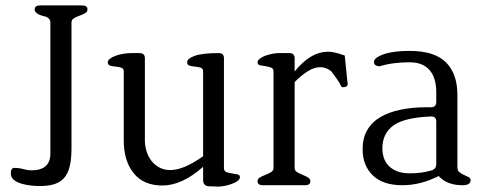

<svg xmlns="http://www.w3.org/2000/svg" viewBox="-20 -684 1803 709"><path d="M303 -649Q303 -640 294 -635Q285 -630 273.5 -626Q262 -622 253 -616.5Q244 -611 244 -601V-137Q244 -95 237 -68Q230 -41 215.5 -25.5Q201 -10 179 -3.5Q157 3 128 3Q112 3 93.5 1Q75 -1 58.5 -6Q42 -11 31 -20Q20 -29 20 -44Q20 -64 33 -64Q51 -64 66.5 -59.5Q82 -55 96 -55Q166 -55 166 -117V-600Q166 -621 138 -625Q108 -634 108 -649Q108 -664 128 -664H284Q303 -664 303 -649Z M866 -30Q866 -22 857 -15.5Q848 -9 835 -4.5Q822 0 809 2.5Q796 5 788 5L754 4Q730 4 730 -20V-68Q652 1 580 1Q510 1 473.5 -44.5Q437 -90 437 -166V-420Q437 -431 428 -434Q419 -437 407.5 -438Q396 -439 387 -441.5Q378 -444 378 -454Q378 -461 386.5 -467.5Q395 -474 408 -478.5Q421 -483 436.5 -485.5Q452 -488 466 -488H495Q515 -488 515 -469V-166Q515 -146 521 -126Q527 -106 539 -90.5Q551 -75 568.5 -65.5Q586 -56 609 -56Q658 -56 730 -107V-420Q730 -431 721 -434Q712 -437 700.5 -438Q689 -439 680 -441.5Q671 -444 671 -454Q671 -468 699.5 -478Q728 -488 788 -488Q807 -488 807 -469V-63Q807 -52 816 -48.5Q825 -45 836.5 -43.5Q848 -42 857 -40Q866 -38 866 -30Z M1264 -376Q1264 -368 1259.5 -365Q1255 -362 1249 -362Q1241 -361 1237.5 -369.5Q1234 -378 1225 -391L1204 -420Q1185 -436 1163 -436Q1141 -436 1117.5 -421.5Q1094 -407 1068 -381V-64Q1068 -54 1077 -48.5Q1086 -43 1097 -38.5Q1108 -34 1117 -29Q1126 -24 1126 -15Q1126 0 1107 0H951Q931 0 931 -15Q931 -24 940 -29Q949 -34 960.5 -38.5Q972 -43 981 -48.5Q990 -54 990 -63V-420Q990 -431 981 -434.5Q972 -438 960.5 -439.5Q949 -441 940 -443Q931 -445 931 -454Q931 -461 939.5 -467.5Q948 -474 960.5 -478.5Q973 -483 986.5 -485.5Q1000 -488 1010 -488H1048Q1068 -488 1068 -469V-420Q1096 -455 1127 -474Q1158 -493 1193 -493Q1214 -493 1253 -479L1263 -381Q1263 -379 1263.5 -378Q1264 -377 1264 -376Z M1718 -17Q1716 0 1688 0Q1630 0 1600 -34Q1533 0 1466 0Q1394 0 1356.5 -36.5Q1319 -73 1319 -133Q1319 -174 1336 -203.5Q1353 -233 1384.5 -251.5Q1416 -270 1459.5 -279Q1503 -288 1556 -288H1572Q1591 -288 1591 -308V-343Q1591 -397 1566 -425.5Q1541 -454 1493 -454Q1463 -454 1435 -450.5Q1407 -447 1381 -439Q1361 -441 1361 -454Q1361 -468 1381 -477Q1418 -496 1493 -496Q1584 -496 1626.5 -454Q1669 -412 1669 -334V-67Q1669 -54 1676.5 -48Q1684 -42 1693.5 -38Q1703 -34 1710.5 -30Q1718 -26 1718 -17ZM1591 -235Q1591 -254 1572 -254Q1473 -250 1432.5 -220.5Q1392 -191 1392 -136Q1392 -119 1397 -102.5Q1402 -86 1414 -73Q1426 -60 1445.5 -52Q1465 -44 1494 -44Q1537 -44 1571 -54Q1591 -59 1591 -78Z"/></svg>

Font: Jura
Style: Regular
Weight: 400
Designer: Ed Merritt
Foundry: Ten by Twenty
Version: Version 1.007